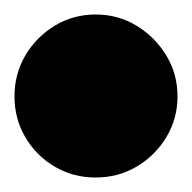

<svg xmlns="http://www.w3.org/2000/svg" viewBox="-82 -1213 265 265"><path d="M-62 -1080Q-62 -1049 -47 -1023.5Q-32 -998 -6.5 -983Q19 -968 50 -968Q81 -968 106.5 -983Q132 -998 147.5 -1023.5Q163 -1049 163 -1080Q163 -1111 147.5 -1136.5Q132 -1162 106.5 -1177.5Q81 -1193 50 -1193Q19 -1193 -6.5 -1177.5Q-32 -1162 -47 -1136.5Q-62 -1111 -62 -1080Z"/></svg>

Font: Linefont Black
Style: Regular
Weight: 900
Monospace: yes
Version: Version 3.002;gftools[0.9.33]